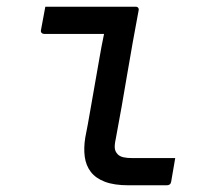

<svg xmlns="http://www.w3.org/2000/svg" viewBox="-20 -552 640 572"><path d="M115 -532Q160 -532 204.5 -532Q249 -532 294 -532Q339 -532 384 -532Q387 -532 389 -531Q391 -530 392.5 -527.5Q394 -525 393 -521Q384 -473 375.5 -426Q367 -379 359 -331Q351 -283 342.5 -235Q334 -187 325 -139Q321 -121 322 -110.5Q323 -100 331 -92Q337 -86 347.5 -83.5Q358 -81 376 -81Q402 -81 431.5 -81Q461 -81 486 -81H502Q499 -63 496 -46Q493 -29 490 -11Q489 -5 485.5 -2.5Q482 0 477 0Q471 0 452 0Q433 0 408.5 0Q384 0 363 0Q320 0 292.5 -10.5Q265 -21 250.5 -40Q236 -59 232.5 -85Q229 -111 234 -142Q242 -182 248.5 -220.5Q255 -259 262 -297.5Q269 -336 275.5 -374.5Q282 -413 290 -451H272Q245 -451 218.5 -451Q192 -451 165 -451Q138 -451 111 -451Q107 -451 104 -454Q101 -457 102 -462Q105 -479 108.5 -497Q112 -515 115 -532Z"/></svg>

Font: Rec Mono Linear
Style: Italic
Weight: 400
Italic angle: -10°
Monospace: yes
Version: Version 1.085; ttfautohint (v1.8.4.7-5d5b)